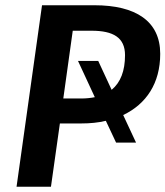

<svg xmlns="http://www.w3.org/2000/svg" viewBox="-20 -711 630 731"><path d="M590 -506C590 -631 496 -691 340 -691H140L43 0H174L208 -241H289C323 -241 354 -244 383 -251L422 -168H498L449 -273C537 -315 590 -394 590 -506ZM405 -369 354 -479H277L341 -341C326 -338 308 -336 289 -336H221L257 -594H329C411 -594 456 -568 456 -501C456 -441 439 -397 405 -369Z"/></svg>

Font: Fira Sans Medium
Style: Italic
Weight: 500
Italic angle: -8°
Designer: bBox Type GmbH & Carrois Corporate GbR & Edenspiekermann AG
Foundry: bBox Type GmbH & Carrois Corporate GbR & Edenspiekermann AG
Version: Version 4.301;PS 004.301;hotconv 1.0.88;makeotf.lib2.5.64775